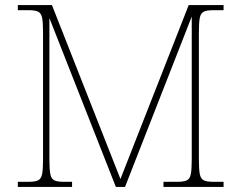

<svg xmlns="http://www.w3.org/2000/svg" viewBox="-20 -734 948 754"><path d="M50 0V-20H93Q118 -20 130 -26Q142 -32 145.5 -51Q149 -70 149 -108V-606Q149 -645 145.5 -663.5Q142 -682 130 -688Q118 -694 93 -694H50V-714H184L453 -31L721 -714H858V-694H817Q792 -694 780 -688Q768 -682 764.5 -663.5Q761 -645 761 -606V-108Q761 -70 764.5 -51Q768 -32 780 -26Q792 -20 817 -20H858V0H622V-20H677Q702 -20 714 -26Q726 -32 729.5 -51Q733 -70 733 -108V-669L471 0H435L174 -663V-108Q174 -70 177.5 -51Q181 -32 193 -26Q205 -20 230 -20H263V0Z"/></svg>

Font: Noto Serif Telugu Thin
Style: Regular
Weight: 100
Designer: Jelle Bosma - Monotype Design Team
Foundry: Monotype Imaging Inc.
Version: Version 2.005; ttfautohint (v1.8.4.7-5d5b)